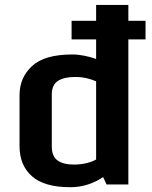

<svg xmlns="http://www.w3.org/2000/svg" viewBox="-20 -760 625 791"><path d="M60.5 -158.2V-367.7Q60.5 -440.4 112.1 -488Q163.6 -535.6 278.3 -535.6Q300.8 -535.6 326.9 -530.5Q353 -525.4 376 -517.1V-597.7H274.9V-674.3H376V-739.7H508.8V-674.3H579.6V-597.7H508.8V0H418.9L404.8 -30.8Q379.4 -12.7 344.5 -0.7Q309.6 11.2 269 11.2Q162.6 11.2 111.6 -33.9Q60.5 -79.1 60.5 -158.2ZM376 -103V-424.8Q362.8 -431.2 340.1 -437Q317.4 -442.9 289.6 -442.9Q244.1 -442.9 218.8 -426.8Q193.4 -410.6 193.4 -370.6V-156.2Q193.4 -116.2 217 -99.1Q240.7 -82 284.7 -82Q312 -82 336.4 -87.9Q360.8 -93.8 376 -103Z"/></svg>

Font: Monda
Style: Bold
Weight: 700
Designer: Vernon Adams
Foundry: Vernon Adams
Version: Version 2.100; ttfautohint (v1.8.3)